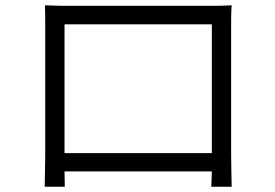

<svg xmlns="http://www.w3.org/2000/svg" viewBox="-20 -701 1040 726"><path d="M150 -681C151 -657 151 -628 151 -607C151 -572 151 -151 151 -113C151 -80 149 -10 149 5H225L224 -53H781L779 5H856C856 -8 854 -82 854 -113C854 -147 854 -563 854 -607C854 -630 854 -657 856 -681C827 -679 791 -679 770 -679C725 -679 286 -679 236 -679C213 -679 189 -679 150 -681ZM224 -122V-609H781V-122Z"/></svg>

Font: Noto Sans KR DemiLight
Style: Regular
Weight: 350
Designer: Ryoko NISHIZUKA 西塚涼子 (kana, bopomofo & ideographs); Paul D. Hunt (Latin, Greek & Cyrillic); Sandoll Communications 산돌커뮤니
Foundry: Adobe
Version: Version 2.004;hotconv 1.0.118;makeotfexe 2.5.65603